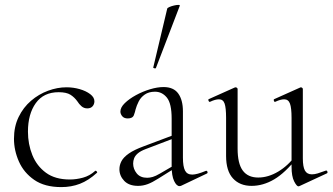

<svg xmlns="http://www.w3.org/2000/svg" viewBox="-20 -751 1356 783"><path d="M230 12Q162 12 119.5 -17.5Q77 -47 57 -92.5Q37 -138 37 -185Q37 -235 56 -274Q75 -313 106.5 -340Q138 -367 176 -381Q214 -395 251 -395Q279 -395 305 -387.5Q331 -380 348 -367Q365 -354 365 -338Q365 -326 357.5 -317.5Q350 -309 336 -309Q322 -309 312 -318Q302 -327 296 -337Q284 -354 267.5 -364.5Q251 -375 219 -375Q158 -375 126 -330.5Q94 -286 94 -214Q94 -163 112 -118.5Q130 -74 167.5 -46.5Q205 -19 265 -19Q291 -19 318.5 -26.5Q346 -34 368 -54Q371 -56 374.5 -52Q378 -48 375 -46Q341 -15 306 -1.5Q271 12 230 12Z M720 6Q716 8 712 8Q700 8 690 -13Q680 -34 680 -74V-267Q680 -329 660.5 -353Q641 -377 612 -377Q587 -377 570.5 -365.5Q554 -354 545.5 -337Q537 -320 533 -305Q531 -295 526 -281.5Q521 -268 501 -268Q486 -268 478.5 -277Q471 -286 471 -296Q471 -313 489 -330.5Q507 -348 534.5 -363Q562 -378 592 -387Q622 -396 647 -396Q688 -396 707 -369.5Q726 -343 726 -297V-108Q726 -72 734.5 -55.5Q743 -39 764 -39Q783 -39 819 -54Q824 -56 826 -50.5Q828 -45 823 -43ZM543 7Q506 7 486.5 -13.5Q467 -34 467 -61Q467 -78 475.5 -94Q484 -110 505.5 -125Q527 -140 565 -154L690 -201L692 -188L574 -143Q553 -135 542 -125.5Q531 -116 527 -105.5Q523 -95 523 -84Q523 -62 537.5 -44Q552 -26 580 -26Q591 -26 603 -29.5Q615 -33 632 -43L699 -82L701 -70L626 -23Q601 -7 582 0Q563 7 543 7ZM616 -474Q615 -471 609.5 -472.5Q604 -474 605 -476L662 -716Q663 -719 671 -722.5Q679 -726 689.5 -728.5Q700 -731 707.5 -731Q715 -731 713 -727Z M1006 7Q958 7 930 -23.5Q902 -54 902 -115V-270Q902 -311 896 -328.5Q890 -346 873 -346Q858 -346 837 -336Q833 -334 830.5 -340Q828 -346 832 -347L937 -394Q939 -395 941 -395Q943 -395 946 -393Q949 -391 949 -388V-145Q949 -84 970 -55.5Q991 -27 1033 -27Q1074 -27 1115 -51.5Q1156 -76 1187 -119L1192 -108Q1143 -46 1098 -19.5Q1053 7 1006 7ZM1215 -388V-105Q1215 -71 1223.5 -55.5Q1232 -40 1252 -40Q1263 -40 1276 -44Q1289 -48 1308 -55Q1313 -57 1315 -51.5Q1317 -46 1313 -44L1201 8Q1199 9 1197 9Q1190 9 1179.5 -11.5Q1169 -32 1169 -71V-270Q1169 -311 1162.5 -328.5Q1156 -346 1139 -346Q1124 -346 1103 -336Q1099 -334 1097 -340Q1095 -346 1099 -347L1204 -394Q1206 -395 1207 -395Q1209 -395 1212 -393Q1215 -391 1215 -388Z"/></svg>

Font: Cormorant Garamond Light Light
Style: Regular
Weight: 300
Version: Version 4.001